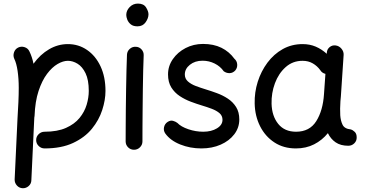

<svg xmlns="http://www.w3.org/2000/svg" viewBox="-20 -777 2013 1055"><path d="M178.7 -7.3Q178.7 -26.4 192.4 -39.8Q206.1 -53.2 225.1 -53.2Q295.4 -53.2 342.5 -74.2Q389.6 -95.2 417 -128.7Q444.3 -162.1 456.1 -201.4Q467.8 -240.7 467.8 -277.3Q467.8 -337.9 450.2 -374.3Q432.6 -410.6 406.2 -426.8Q379.9 -442.9 353 -442.9Q326.7 -442.9 296.4 -425.3Q266.1 -407.7 238.5 -371.1Q210.9 -334.5 191.9 -277.1Q172.9 -219.7 169.9 -140.1Q169.9 -135.3 168.5 -130.9Q168.5 -125.5 168 -121.1L152.3 213.4Q151.9 232.4 137.7 245.1Q123.5 257.8 104.5 257.3Q85.4 256.3 72.8 242.2Q60.1 228 60.5 209L76.2 -126.5Q79.1 -173.8 81.1 -215.6Q83 -257.3 83 -294.4Q83 -344.7 76.7 -387.5Q70.3 -430.2 58.6 -453.6Q50.8 -470.7 56.9 -489Q63 -507.3 79.6 -515.6Q96.7 -523.9 115.2 -517.8Q133.8 -511.7 141.6 -494.6Q156.2 -465.3 164.1 -426.8Q201.2 -478 249.8 -506.3Q298.3 -534.7 353 -534.7Q411.6 -534.7 458.5 -502.4Q505.4 -470.2 532.5 -412.4Q559.6 -354.5 559.6 -277.3Q559.6 -227.5 541.7 -172.4Q523.9 -117.2 484.9 -69.3Q445.8 -21.5 381.6 8.5Q317.4 38.6 225.1 38.6Q206.1 38.6 192.4 25.1Q178.7 11.7 178.7 -7.3Z M673.8 -694.8Q673.8 -718.8 692.4 -738Q710.9 -757.3 737.8 -757.3Q769.5 -757.3 782.7 -736.1Q795.9 -714.8 795.9 -698.2Q795.9 -677.2 780.3 -654.8Q764.6 -632.3 735.4 -632.3Q711.9 -632.3 698.5 -643.3Q685.1 -654.3 679.4 -669.2Q673.8 -684.1 673.8 -694.8ZM726.1 -520Q745.1 -519.5 757.8 -505.4Q770.5 -491.2 769.5 -472.2Q768.1 -438.5 766.8 -390.1Q765.6 -341.8 764.9 -286.9Q764.2 -231.9 763.7 -177.7Q763.2 -123.5 762.9 -77.1Q762.7 -30.8 762.7 0Q762.7 19 749 32.5Q735.4 45.9 716.3 45.9Q697.3 45.9 683.8 32.5Q670.4 19 670.4 0Q670.4 -30.8 670.7 -77.4Q670.9 -124 671.4 -178.5Q671.9 -232.9 672.9 -288.1Q673.8 -343.3 675 -392.3Q676.3 -441.4 677.7 -476.6Q678.7 -495.6 692.9 -508.3Q707 -521 726.1 -520Z M1272.9 -390.1Q1260.7 -376.5 1243.2 -375.2Q1225.6 -374 1209.5 -385.3Q1190.4 -412.6 1159.4 -428Q1128.4 -443.4 1092.8 -443.4Q1051.3 -443.4 1023.4 -421.1Q995.6 -398.9 995.6 -367.7Q995.6 -344.7 1012.5 -329.6Q1029.3 -314.5 1055.9 -304.4Q1082.5 -294.4 1111.3 -285.6Q1140.1 -276.9 1172.1 -265.1Q1204.1 -253.4 1231.9 -235.1Q1259.8 -216.8 1277.3 -189Q1294.9 -161.1 1294.9 -120.6Q1294.9 -75.2 1267.3 -39.1Q1239.7 -2.9 1192.6 17.8Q1145.5 38.6 1086.4 38.6Q1024.4 38.6 970.2 16.8Q916 -4.9 888.2 -43.5Q877.4 -59.1 881.3 -77.9Q885.3 -96.7 900.9 -106.9Q916.5 -117.2 930.9 -113Q945.3 -108.9 954.6 -101.6Q974.6 -80.6 1014.9 -66.9Q1055.2 -53.2 1096.7 -53.2Q1141.6 -53.2 1172.1 -71.8Q1202.6 -90.3 1202.6 -118.7Q1202.6 -141.1 1186 -155.3Q1169.4 -169.4 1143.6 -179.2Q1117.7 -189 1089.8 -197.3Q1060.5 -206.1 1028.1 -218.3Q995.6 -230.5 967.3 -249.3Q939 -268.1 921.1 -296.9Q903.3 -325.7 903.3 -368.2Q903.3 -414.1 929.7 -452.1Q956.1 -490.2 999.8 -512.9Q1043.5 -535.6 1095.7 -535.6Q1153.8 -535.6 1196.8 -514.4Q1239.7 -493.2 1268.1 -454.1Q1282.2 -441.9 1283.4 -423.1Q1284.7 -404.3 1272.9 -390.1Z M1894 23.9Q1851.6 23.9 1824.2 5.1Q1796.9 -13.7 1781.7 -45.4Q1750 -6.3 1705.8 16.1Q1661.6 38.6 1606 38.6Q1538.1 38.6 1487.8 5.6Q1437.5 -27.3 1409.2 -83.3Q1380.9 -139.2 1379.4 -208.5Q1377.9 -269.5 1396.2 -327.6Q1414.6 -385.7 1449.5 -432.6Q1484.4 -479.5 1533.4 -507.1Q1582.5 -534.7 1643.1 -534.7Q1682.1 -534.7 1714.8 -520.8Q1747.6 -506.8 1775.4 -481.4L1775.9 -487.8Q1776.9 -506.3 1791.3 -518.1Q1805.7 -529.8 1824.2 -527.3Q1843.3 -524.9 1856.2 -509.5Q1869.1 -494.1 1868.2 -475.6L1853 -247.1Q1852.1 -233.9 1850.6 -221.2Q1849.1 -201.7 1848.9 -180.2Q1848.6 -158.7 1849.6 -143.6Q1851.6 -113.8 1862.3 -91.6Q1873 -69.3 1907.2 -65.9Q1918.9 -62.5 1929.4 -52.2Q1939.9 -42 1939.9 -22Q1940.4 -2.9 1926.8 10.5Q1913.1 23.9 1894 23.9ZM1606.9 -53.2Q1681.2 -53.2 1717.8 -111.3Q1754.4 -169.4 1760.3 -259.8L1768.1 -371.1Q1749 -376 1739.7 -391.6Q1723.1 -414.6 1698.7 -428.7Q1674.3 -442.9 1642.6 -442.9Q1588.4 -442.9 1549.6 -408.2Q1510.7 -373.5 1490.7 -319.6Q1470.7 -265.6 1472.2 -207Q1474.1 -139.2 1508.8 -96.2Q1543.5 -53.2 1606.9 -53.2Z"/></svg>

Font: Mikhak Medium
Style: Regular
Weight: 500
Designer: Amin Abedi
Version: Version 3.3